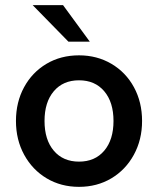

<svg xmlns="http://www.w3.org/2000/svg" viewBox="-20 -717 614 746"><path d="M42 -247Q42 -320 73.5 -378Q105 -436 160.5 -469Q216 -502 287 -502Q357 -502 413 -469Q469 -436 500.5 -378Q532 -320 532 -247Q532 -174 500 -115.5Q468 -57 412.5 -24Q357 9 287 9Q217 9 161.5 -24Q106 -57 74 -115.5Q42 -174 42 -247ZM421 -247Q421 -320 385 -362.5Q349 -405 287 -405Q225 -405 189 -362.5Q153 -320 153 -247Q153 -174 189 -131.5Q225 -89 287 -89Q349 -89 385 -131.5Q421 -174 421 -247ZM107 -697H225L329 -555H246Z"/></svg>

Font: Hanken Grotesk SemiBold
Style: Regular
Weight: 600
Designer: Alfredo Marco Pradil
Foundry: Hanken Design Co.
Version: Version 3.014